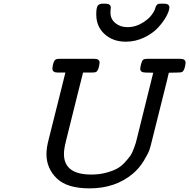

<svg xmlns="http://www.w3.org/2000/svg" viewBox="-20 -1014 1030 1045"><path d="M232.9 -175.8Q232.9 -210 245.1 -255.9L309.1 -511.2Q309.1 -511.2 335.9 -619.1H293.9Q265.1 -619.1 265.1 -641.1Q269 -683.1 284.2 -690.9Q289.1 -693.8 303.2 -693.8H494.1Q522 -693.8 522 -672.9Q518.1 -632.8 503.9 -623Q498 -619.1 479 -619.1H432.1Q425.3 -590.3 402.8 -502.9L338.9 -246.1Q327.6 -200.2 328.1 -175.8Q328.1 -64 477.1 -64Q520 -64 555.9 -73.5Q591.8 -83 615.5 -95.5Q639.2 -107.9 659.2 -129.9Q679.2 -151.9 689.2 -166Q699.2 -180.2 708 -204.6Q716.8 -229 718.5 -234.6Q720.2 -240.2 724.1 -255.9L814 -618.2Q799.8 -619.1 772.9 -619.1Q743.2 -619.1 743.2 -640.1Q743.2 -645 748 -666Q752.9 -684.1 759.5 -689Q766.1 -693.8 779.8 -693.8H961.9Q989.7 -693.8 990.2 -672.9Q986.3 -632.8 972.2 -623Q966.3 -619.1 945.8 -619.1Q913.6 -619.1 898.9 -618.2Q897.9 -611.3 894 -597.7Q890.1 -584 889.2 -577.1L808.1 -252.9Q800.3 -219.7 793.7 -199.5Q787.1 -179.2 762.9 -139.2Q738.8 -99.1 703.1 -68.8Q607.9 11.2 467.8 11.2Q344.7 11.2 288.8 -43.2Q232.9 -97.7 232.9 -175.8ZM503.9 -936Q503.9 -973.1 512.5 -983.6Q521 -994.1 539.1 -994.1H553.2Q583 -994.1 583 -972.2Q583 -968.3 582 -960.2Q581.1 -952.1 581.1 -945.8Q581.1 -910.6 607.7 -888.4Q634.3 -866.2 673.8 -866.2Q719.7 -866.2 762 -893.6Q804.2 -920.9 822.3 -960.9Q823.2 -963.9 825.7 -971.9Q828.1 -980 829.6 -981.9Q831.1 -983.9 834.5 -988Q837.9 -992.2 843.5 -993.2Q849.1 -994.1 857.9 -994.1H871.1Q901.9 -994.1 901.9 -974.1Q901.9 -956.1 885.5 -925.5Q869.1 -895 840.1 -863.5Q811 -832 764.2 -809.6Q717.3 -787.1 664.1 -787.1Q595.2 -787.1 549.6 -828.1Q503.9 -869.1 503.9 -936Z"/></svg>

Font: CMU Concrete
Style: BoldItalic
Weight: 700
Italic angle: -14.04°
Version: Version 0.7.0